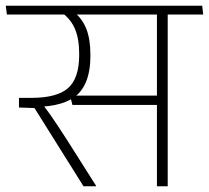

<svg xmlns="http://www.w3.org/2000/svg" viewBox="-38 -648 727 668"><path d="M545.5 -607.5H508V0H545.5ZM445 -597.5H669L665.5 -628H441ZM618 -597.5 614 -628H-18L-14 -597.5ZM205.5 -315.5 214 -283H519V-315.5ZM296 0V-2L194 -163Q176 -190.5 163 -210.5Q150 -230.5 137.5 -248.2Q125 -266 110 -285.5V-299L28 -307.5V-274L82 -272L252.5 0ZM220 -605.5H175.5Q208 -582 222.8 -547.5Q237.5 -513 237.5 -461V-457Q237.5 -375 198.5 -341.2Q159.5 -307.5 71 -307.5H28L52.5 -276H83.5Q186 -277 231.2 -318.8Q276.5 -360.5 276.5 -453V-458.5Q276.5 -512 262.2 -547.8Q248 -583.5 220 -605.5Z"/></svg>

Font: Anek Devanagari ExtraLight
Style: Regular
Weight: 250
Designer: Kailash Malviya (Devanagari) & Yesha Goshar (Latin)
Foundry: Ek Type
Version: Version 1.003